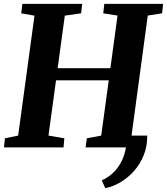

<svg xmlns="http://www.w3.org/2000/svg" viewBox="-24 -763 864 994"><path d="M738 -61Q739 -6 720.2 40.2Q701.5 86.5 669.8 122.2Q638 158 599.2 180.8Q560.5 203.5 521 211L503 171Q544.5 152 573.8 119Q603 86 618.2 40.8Q633.5 -4.5 631.5 -61ZM-3.5 0 1.5 -47 70 -61 154.5 -682 86 -694 92 -743H401.5L396 -694L311.5 -682L274.5 -410H547.5L584.5 -682.5L510.5 -694L516 -743H820.5L815 -694L741 -682.5L657 -61L730 -47L725 0H419L425.5 -47L500 -61L539 -347H266L227 -61L309 -47L305 0Z"/></svg>

Font: Merriweather 28pt ExtraBold
Style: Italic
Weight: 800
Italic angle: -7.8°
Version: Version 2.101